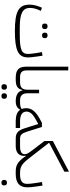

<svg xmlns="http://www.w3.org/2000/svg" viewBox="836 -1626 991 2704"><g transform="rotate(90 1332.0 -274.5)"><path d="M475 -371H483C504 -371 518 -383 518 -410C518 -436 504 -448 483 -448H475C454 -448 440 -436 440 -410C440 -383 454 -371 475 -371ZM347 -371H355C376 -371 390 -383 390 -410C390 -436 376 -448 355 -448H347C326 -448 312 -436 312 -410C312 -383 326 -371 347 -371ZM417 12C693 12 789 -36 789 -172C789 -199 787 -231 777 -297L765 -377L714 -369L728 -289C738 -223 740 -193 740 -171C740 -83 678 -57 467 -57H366C171 -57 92 -98 92 -200C92 -246 105 -295 134 -354L89 -369C60 -304 46 -249 46 -194C46 -42 141 12 417 12Z M1083 0H1100L1116 -16V-61H1071C1001 -61 972 -86 972 -156V-740H919V-156C919 -41 961 0 1083 0Z M1329 201H1337C1358 201 1372 189 1372 162C1372 136 1358 124 1337 124H1329C1308 124 1294 136 1294 162C1294 189 1308 201 1329 201ZM1201 201H1209C1230 201 1244 189 1244 162C1244 136 1230 124 1209 124H1201C1180 124 1166 136 1166 162C1166 189 1180 201 1201 201ZM1100 0C1193 0 1233 -25 1248 -96H1252C1268 -31 1318 0 1406 0L1422 -16V-61H1393C1326 -61 1294 -95 1294 -167V-329H1244V-167C1244 -92 1213 -61 1139 -61H1116L1100 -45Z M1406 0C1466 0 1503 -21 1524 -61H1528C1556 -20 1609 0 1684 0H1783V-61H1687C1598 -61 1552 -93 1552 -152C1552 -210 1601 -249 1675 -289L1727 -317L1784 -136C1817 -30 1852 0 1936 0L1952 -16V-61H1936C1882 -61 1859 -83 1836 -156L1768 -369H1711L1650 -336C1549 -280 1504 -222 1504 -147C1504 -123 1508 -102 1516 -84C1497 -69 1469 -61 1422 -61L1406 -45Z M1936 0H2040C2125 0 2176 -43 2176 -116C2176 -125 2175 -134 2174 -142L2177 -144L2192 -122C2261 -27 2307 0 2398 0L2415 -16V-61C2329 -61 2287 -87 2207 -191L1993 -467V-471L2398 -685V-750L1966 -523V-405L2098 -232C2139 -178 2152 -155 2152 -128C2152 -82 2117 -61 2040 -61H1952L1936 -45Z M2549 201H2557C2578 201 2592 189 2592 162C2592 136 2578 124 2557 124H2549C2528 124 2514 136 2514 162C2514 189 2528 201 2549 201ZM2399 0H2434C2556 0 2619 -53 2619 -163C2619 -195 2615 -236 2606 -297L2594 -377L2544 -369L2557 -289C2566 -227 2570 -189 2570 -162C2570 -89 2528 -61 2434 -61H2415L2399 -45Z"/></g></svg>

Font: IBM Plex Arabic Light
Style: Regular
Weight: 300
Designer: Mike Abbink, Paul van der Laan, Pieter van Rosmalen, Wael Morcos, Khajak Apelian
Foundry: Bold Monday
Version: Version 1.0